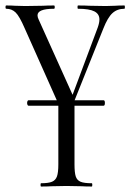

<svg xmlns="http://www.w3.org/2000/svg" viewBox="-23 -406 477 701"><path d="M76 -30Q76 -34 77.5 -37Q79 -40 81 -40H355Q360 -40 360 -30Q360 -20 355 -20H81Q79 -20 77.5 -23Q76 -26 76 -30ZM127 263Q154 263 167 257.5Q180 252 185 238Q190 224 190 194V-57H249V194Q249 224 253.5 238Q258 252 271 257.5Q284 263 312 263Q314 263 314 269Q314 275 312 275Q289 275 275 274L220 273L165 274Q151 275 127 275Q125 275 125 269Q125 263 127 263ZM431 -374Q405 -374 387.5 -358Q370 -342 354 -301L229 11Q228 15 218 15Q208 15 207 11L67 -303Q48 -347 34 -360.5Q20 -374 0 -374Q-3 -374 -3 -380Q-3 -386 0 -386Q20 -386 31 -385L69 -384L134 -385Q149 -386 174 -386Q177 -386 177 -380Q177 -374 174 -374Q114 -374 114 -350Q114 -343 118 -335L246 -51L220 -1L334 -306Q340 -323 340 -335Q340 -355 321.5 -364.5Q303 -374 262 -374Q260 -374 260 -380Q260 -386 262 -386Q289 -386 303 -385L363 -384L398 -385Q408 -386 431 -386Q433 -386 433 -380Q433 -374 431 -374Z"/></svg>

Font: Cormorant Infant
Style: Regular
Weight: 400
Designer: Christian Thalmann (Catharsis Fonts)
Foundry: Catharsis Fonts
Version: Version 4.000